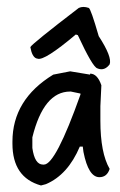

<svg xmlns="http://www.w3.org/2000/svg" viewBox="-20 -537 354 565"><path d="M186.5 -327.1 245.1 -317.4V-320.3Q266.6 -320.3 278.3 -286.1L275.4 -224.6V-181.6Q275.4 -86.9 302.7 -40Q294.9 -15.6 272.5 -15.6Q240.2 -15.6 225.6 -89.8L223.6 -105.5H214.8Q179.7 -22.5 115.2 4.9L100.6 8.8Q16.6 -14.6 16.6 -114.3V-120.1Q16.6 -244.1 136.7 -317.4ZM75.2 -101.6Q82 -52.7 106.4 -52.7H109.4Q143.6 -52.7 216.8 -258.8V-261.7L188.5 -267.6H186.5Q108.4 -267.6 75.2 -132.8ZM69.3 -398.4Q74.2 -408.2 211.9 -513.7Q224.6 -519.5 241.2 -513.7Q247.1 -511.7 270.5 -430.7Q310.5 -369.1 302.7 -347.7Q288.1 -328.1 268.6 -335L266.6 -335.9Q252.9 -338.9 209 -433.6L203.1 -435.5Q110.4 -357.4 90.8 -364.3L86.9 -365.2Q74.2 -370.1 69.3 -398.4Z"/></svg>

Font: Sue Ellen Francisco
Style: Regular
Weight: 400
Designer: Kimberly Geswein
Foundry: Kimberly Geswein
Version: Version 1.002 2007